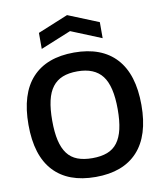

<svg xmlns="http://www.w3.org/2000/svg" viewBox="-103 -1062 982 1155"><g transform="rotate(-10 388.0 -484.5)"><path d="M388 10Q220 10 131.5 -85.5Q43 -181 43 -369Q43 -558 131.5 -654Q220 -750 388 -750Q556 -750 644.5 -653.5Q733 -557 733 -369Q733 -182 644.5 -86Q556 10 388 10ZM388 -105Q441 -105 479 -119.5Q517 -134 541 -166Q565 -198 576.5 -248Q588 -298 588 -369Q588 -510 540 -572.5Q492 -635 388 -635Q335 -635 297.5 -620Q260 -605 235.5 -573Q211 -541 199.5 -490.5Q188 -440 188 -369Q188 -298 199.5 -248Q211 -198 235 -166Q259 -134 297 -119.5Q335 -105 388 -105ZM201 -903 386 -979 573 -903V-805L387 -881L201 -805Z"/></g></svg>

Font: Encode Sans Normal
Style: SemiBold
Weight: 600
Designer: Pablo Impallari, Andres Torresi
Foundry: Pablo Impallari, Andres Torresi
Version: Version 1.000; ttfautohint (v1.00) -l 8 -r 50 -G 200 -x 14 -